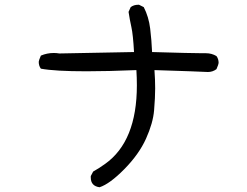

<svg xmlns="http://www.w3.org/2000/svg" viewBox="-20 -708 1040 808"><path d="M399 80Q362 75 362 39V33L372 14Q397 0 422 -18Q556 -113 556 -349Q556 -381 554 -413Q433 -408 344 -408Q211 -408 152 -419Q143 -431 143 -448Q143 -453 152 -474Q178 -485 206 -485Q218 -485 230 -483L544 -489Q540 -562 533 -593.5Q526 -625 521 -658L530 -678Q543 -688 562 -688H565L585 -678Q606 -637 612 -587.5Q618 -538 620 -489Q788 -484 832 -484H847Q871 -484 891 -472Q900 -460 900 -443Q900 -438 891 -417Q875 -405 855 -405Q820 -407 630 -413Q633 -374 633 -336Q633 -298 628.5 -244Q624 -190 594.5 -124.5Q565 -59 503.5 3.5Q442 66 399 80Z"/></svg>

Font: Xiaolai Mono SC
Style: Regular
Weight: 400
Monospace: yes
Designer: LXGW / Nozomi Seto
Version: Version 3.113;September 30, 2024